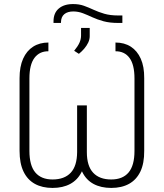

<svg xmlns="http://www.w3.org/2000/svg" viewBox="-20 -923 813 953"><path d="M566.9 -846.2H587.4V-809.1H566.9Q524.4 -809.1 493.4 -817.6Q462.4 -826.2 438.2 -837.4Q414.1 -848.6 391.8 -857.2Q369.6 -865.7 344.7 -866.2Q315.4 -866.2 299.3 -852.8Q283.2 -839.4 282.7 -813V-809.1H245.6V-816.9Q245.6 -858.9 272.2 -881.1Q298.8 -903.3 344.2 -902.8Q373 -902.8 396.7 -894.3Q420.4 -885.7 444.6 -874.5Q468.8 -863.3 498 -854.7Q527.3 -846.2 566.9 -846.2ZM371.6 -655.8 348.1 -670.9Q366.2 -692.9 374.3 -710.7Q382.3 -728.5 382.3 -746.6V-784.2H425.3V-743.7Q425.3 -727.5 418 -711.9Q410.6 -696.3 398.4 -681.9Q386.2 -667.5 371.6 -655.8ZM220.2 -711.9V-668.5Q175.8 -668.9 150.9 -635.5Q126 -602.1 126 -533.7V-174.3Q126 -101.6 155.3 -66.9Q184.6 -32.2 240.7 -32.2Q299.8 -32.2 331.1 -65.7Q362.3 -99.1 362.8 -168V-399.9H404.8V-168Q404.8 -108.9 385 -69.3Q365.2 -29.8 328.6 -10Q292 9.8 240.7 9.8Q189.5 9.8 152.8 -10.5Q116.2 -30.8 96.7 -71.5Q77.1 -112.3 77.1 -174.3V-534.7Q77.1 -592.3 94.7 -631.6Q112.3 -670.9 144.5 -691.4Q176.8 -711.9 220.2 -711.9ZM553.2 -668.5V-711.9Q597.2 -711.9 629.2 -691.4Q661.1 -670.9 678.7 -631.6Q696.3 -592.3 695.8 -534.7V-174.3Q696.3 -112.3 676.8 -71.5Q657.2 -30.8 620.6 -10.5Q584 9.8 532.2 9.8Q481 9.8 444.3 -10Q407.7 -29.8 388.4 -69.3Q369.1 -108.9 369.1 -168V-399.9H411.1V-168Q411.1 -99.1 442.4 -65.7Q473.6 -32.2 532.2 -32.2Q588.9 -32.2 618.2 -66.9Q647.5 -101.6 647.5 -174.3V-533.7Q647.5 -602.1 622.8 -635.5Q598.1 -668.9 553.2 -668.5Z"/></svg>

Font: Inter Tight ExtraLight
Style: Regular
Weight: 250
Designer: Rasmus Andersson
Foundry: rsms
Version: Version 3.004